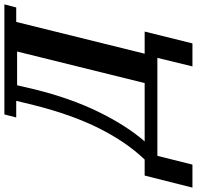

<svg xmlns="http://www.w3.org/2000/svg" viewBox="-120 -707 898 876"><g transform="rotate(-90 329.0 -269.0)"><path d="M-34 -58H39Q118 -140 181 -265Q244 -390 288 -566L307 -644H231L245 -698H747L733 -644H667L522 -58H623L569 160H464L503 0H56L16 160H-89ZM388 -58 532 -640H378L360 -563Q319 -396 256.5 -268.5Q194 -141 122 -58Z"/></g></svg>

Font: IBM Plex Serif SemiBold
Style: Italic
Weight: 600
Italic angle: -14°
Designer: Mike Abbink, Paul van der Laan, Pieter van Rosmalen
Foundry: Bold Monday
Version: Version 2.5